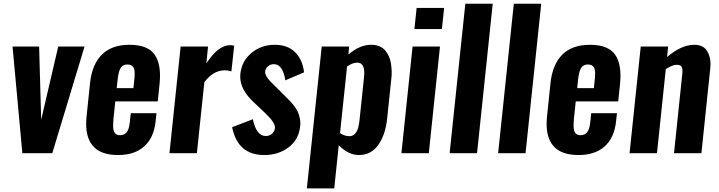

<svg xmlns="http://www.w3.org/2000/svg" viewBox="-20 -830 3892 1040"><path d="M101.1 0 47.9 -578.1H191.9L203.1 -181.2L295.4 -578.1H438L263.2 0Z M619.6 9.8Q522 9.8 480 -43.5Q446.3 -86.4 446.8 -159.7Q446.8 -177.7 448.7 -197.3L467.8 -380.4Q478.5 -481.4 532 -534.4Q585.4 -587.4 681.6 -587.4Q780.3 -587.4 817.9 -533.7Q846.7 -492.2 846.7 -419.9Q846.7 -398.4 844.2 -373.5L834.5 -280.8H604.5L594.7 -187.5Q592.8 -164.1 592.8 -145.5Q593.3 -143.1 593.3 -141.1Q593.3 -121.1 602.3 -109.4Q611.3 -97.7 630.4 -97.7Q654.3 -97.7 666.7 -114.3Q679.2 -130.9 682.6 -164.6L688.5 -216.8H827.6L822.8 -171.9Q813.5 -84 761.2 -37.1Q709 9.8 619.6 9.8ZM612.3 -352.5H702.6L708.5 -409.2Q709.5 -420.9 709.5 -430.2Q709.5 -452.1 703.6 -463.9Q694.8 -480.5 670.2 -480.7Q645.5 -481 633.5 -461.9Q621.6 -442.9 616.7 -395Z M897.9 0 958.5 -578.1H1106.9L1097.7 -486.3Q1161.6 -585.4 1227.1 -585.4Q1235.8 -585.4 1248.5 -582.5L1233.4 -443.4Q1216.3 -449.2 1198.7 -449.2H1196.3Q1164.6 -448.2 1138.7 -433.1Q1112.8 -418 1086.9 -385.3L1046.4 0Z M1411.6 9.8Q1267.6 9.8 1237.3 -141.1L1349.6 -184.1Q1358.4 -139.6 1377 -115.7Q1394 -93.3 1419.4 -93.3Q1420.9 -93.3 1422.4 -93.3Q1441.4 -94.2 1455.1 -107.4Q1469.7 -121.6 1469.2 -141.1Q1469.2 -168 1412.1 -221.7L1355 -275.4Q1281.2 -344.2 1281.2 -414.6Q1281.2 -423.3 1282.2 -432.1Q1290.5 -501.5 1343.5 -544.4Q1396.5 -587.4 1468.3 -587.4Q1537.6 -587.4 1578.1 -547.6Q1618.7 -507.8 1627 -438L1525.4 -395Q1520.5 -431.6 1505.6 -456.5Q1490.7 -481.4 1465.3 -482.4Q1464.4 -482.4 1463.9 -482.4Q1444.3 -482.4 1431.6 -470.7Q1418 -459 1416.5 -441.9Q1415 -431.2 1423.3 -416.7Q1431.6 -402.3 1441.9 -391.4Q1452.1 -380.4 1470.2 -363.3L1527.3 -306.2Q1543.5 -290.5 1553 -280.5Q1562.5 -270.5 1575.2 -253.7Q1587.9 -236.8 1594.2 -221.9Q1600.6 -207 1604.5 -187Q1606.9 -174.8 1606.9 -162.1Q1606.9 -154.3 1606 -146Q1598.1 -72.8 1542.7 -31.5Q1487.3 9.8 1411.6 9.8Z M1642.1 190.4 1722.7 -578.1H1871.1L1867.2 -534.7Q1928.7 -587.4 1989.7 -587.4H1993.2Q2017.1 -586.9 2035.9 -578.9Q2054.7 -570.8 2066.4 -556.9Q2078.1 -543 2086.4 -524.9Q2094.7 -506.8 2097.7 -486.3Q2100.6 -465.8 2101.6 -444.3Q2101.6 -439 2101.6 -434.1Q2101.6 -418.5 2099.6 -403.3L2077.1 -188Q2067.9 -100.1 2029.1 -45.2Q1990.2 9.8 1923.8 9.8Q1867.2 9.8 1814.9 -43.5L1790.5 190.4ZM1873 -92.3Q1890.6 -92.3 1902.6 -105.2Q1914.6 -118.2 1919.7 -136.7Q1924.8 -155.3 1927.7 -181.6L1951.7 -411.6Q1953.1 -424.3 1953.1 -435.1Q1953.1 -490.7 1915.5 -490.7Q1914.1 -490.7 1912.6 -490.7Q1889.6 -490.2 1859.9 -469.7L1821.8 -108.9Q1846.7 -92.3 1873 -92.3Z M2154.3 0 2214.8 -578.1H2363.3L2302.7 0ZM2224.6 -672.4 2236.8 -787.1H2385.7L2373.5 -672.4Z M2415.5 0 2500.5 -809.6H2648.9L2564 0Z M2678.2 0 2763.2 -809.6H2911.6L2826.7 0Z M3113.8 9.8Q3016.1 9.8 2974.1 -43.5Q2940.4 -86.4 2940.9 -159.7Q2940.9 -177.7 2942.9 -197.3L2961.9 -380.4Q2972.7 -481.4 3026.1 -534.4Q3079.6 -587.4 3175.8 -587.4Q3274.4 -587.4 3312 -533.7Q3340.8 -492.2 3340.8 -419.9Q3340.8 -398.4 3338.4 -373.5L3328.6 -280.8H3098.6L3088.9 -187.5Q3086.9 -164.1 3086.9 -145.5Q3087.4 -143.1 3087.4 -141.1Q3087.4 -121.1 3096.4 -109.4Q3105.5 -97.7 3124.5 -97.7Q3148.4 -97.7 3160.9 -114.3Q3173.3 -130.9 3176.8 -164.6L3182.6 -216.8H3321.8L3316.9 -171.9Q3307.6 -84 3255.4 -37.1Q3203.1 9.8 3113.8 9.8ZM3106.4 -352.5H3196.8L3202.6 -409.2Q3203.6 -420.9 3203.6 -430.2Q3203.6 -452.1 3197.8 -463.9Q3189 -480.5 3164.3 -480.7Q3139.6 -481 3127.7 -461.9Q3115.7 -442.9 3110.8 -395Z M3390.1 0 3450.7 -578.1H3599.1L3593.3 -521Q3670.4 -587.4 3741.2 -587.4Q3791 -587.4 3812 -550.8Q3828.6 -522 3828.6 -481.9Q3828.6 -470.7 3827.1 -458.5L3779.3 0H3630.9L3675.8 -430.7Q3676.8 -438.5 3676.8 -445.3Q3676.8 -460 3672.4 -467.8Q3666 -479.5 3645.5 -479Q3622.1 -479 3586.4 -455.6L3538.6 0Z"/></svg>

Font: Oswald
Style: Demi-Bold
Weight: 600
Designer: Vernon Adams
Foundry: Vernon Adams
Version: 3.0; ttfautohint (v0.94.23-7a4d-dirty) -l 8 -r 50 -G 200 -x 